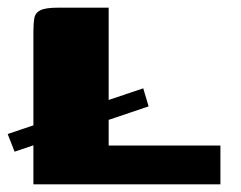

<svg xmlns="http://www.w3.org/2000/svg" viewBox="-37 -480 628 500"><path d="M336 -250 350 -203 1 -85 -17 -131ZM246 -460V-101H537V0H50V-398Q50 -419 52.5 -433Q55 -447 68.5 -453.5Q82 -460 114 -460Z"/></svg>

Font: Genos Thin ExtraBold
Style: Regular
Weight: 800
Version: Version 1.010